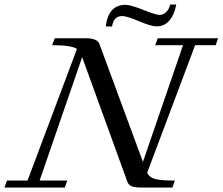

<svg xmlns="http://www.w3.org/2000/svg" viewBox="-52 -833 989 853"><path d="M644.5 -715.8Q619.1 -715.8 565.4 -738.8Q511.7 -761.7 490.7 -761.7Q452.6 -761.7 445.8 -715.3H418Q429.2 -811.5 505.4 -811.5Q528.3 -811.5 584.7 -789.1Q641.1 -766.6 657.7 -766.6Q674.3 -766.6 687.7 -780.8Q701.2 -794.9 703.6 -813H731Q723.6 -769.5 701.2 -742.7Q678.7 -715.8 644.5 -715.8ZM-32.2 0 -21 -30.8H70.3L290 -615.7Q265.6 -632.3 179.7 -632.3L191.4 -663.1H329.6Q380.9 -663.1 390.1 -636.7L583 -113.8L761.2 -632.3H637.7L648.9 -663.1H917L906.2 -632.3H814.9L601.6 -64.9Q611.8 -44.9 637 -37.8Q662.1 -30.8 725.1 -30.8L713.9 0H571.3Q545.4 0 532.2 -5.9Q519 -11.7 513.7 -25.9L313 -579.1L124 -30.8H247.1L235.8 0Z"/></svg>

Font: Elstob 10pt
Style: Italic
Weight: 400
Italic angle: -20°
Designer: Peter S. Baker
Version: Version 1.015